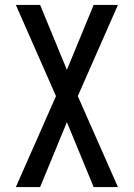

<svg xmlns="http://www.w3.org/2000/svg" viewBox="-20 -540 540 775"><path d="M142 215H44L206 -152L44 -520H142L250 -258L358 -520H456L294 -152L456 215H358L250 -47Z"/></svg>

Font: Iosevka Fixed Medium
Style: Regular
Weight: 500
Monospace: yes
Designer: Belleve Invis
Foundry: Belleve Invis
Version: Version 32.3.0